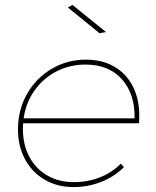

<svg xmlns="http://www.w3.org/2000/svg" viewBox="-20 -759 632 779"><path d="M274 -739 410 -629 384 -624 255 -729ZM74 -259Q73 -251 73 -235Q73 -172 99 -123Q125 -74 172 -47Q219 -20 280 -20Q336 -20 385.5 -39.5Q435 -59 470 -95L483 -81Q444 -42 390.5 -21Q337 0 278 0Q212 0 161 -30Q110 -60 81.5 -113Q53 -166 53 -234Q53 -314 90 -378.5Q127 -443 190 -480Q253 -517 329 -517Q395 -517 444 -488.5Q493 -460 519 -408.5Q545 -357 545 -291Q545 -270 544 -259ZM76 -279H526Q528 -377 475 -437Q422 -497 327 -497Q263 -497 209.5 -469.5Q156 -442 120.5 -392.5Q85 -343 76 -279Z"/></svg>

Font: TypoPRO Montserrat
Style: Italic
Weight: 250
Italic angle: -11.3°
Designer: Julieta Ulanovsky
Foundry: Julieta Ulanovsky
Version: Version 6.001